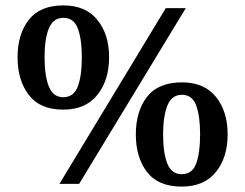

<svg xmlns="http://www.w3.org/2000/svg" viewBox="-20 -681 908 711"><path d="M214 -275Q128 -275 86.5 -329.5Q45 -384 45 -469Q45 -554 86.5 -607.5Q128 -661 215 -661Q297 -661 340.5 -607.5Q384 -554 384 -469Q384 -384 340.5 -329.5Q297 -275 214 -275ZM200 0 594 -651H668L273 0ZM214 -321Q253 -321 268 -360.5Q283 -400 283 -469Q283 -537 268 -576Q253 -615 215 -615Q177 -615 161 -576Q145 -537 145 -469Q145 -400 161 -360.5Q177 -321 214 -321ZM653 10Q566 10 524.5 -44Q483 -98 483 -183Q483 -269 524.5 -322.5Q566 -376 654 -376Q736 -376 779.5 -322.5Q823 -269 823 -183Q823 -98 779.5 -44Q736 10 653 10ZM653 -36Q692 -36 706.5 -75.5Q721 -115 721 -183Q721 -251 706.5 -290.5Q692 -330 654 -330Q616 -330 600 -290.5Q584 -251 584 -183Q584 -115 599.5 -75.5Q615 -36 653 -36Z"/></svg>

Font: Noto Serif Telugu SemiBold
Style: Regular
Weight: 600
Designer: Jelle Bosma - Monotype Design Team
Foundry: Monotype Imaging Inc.
Version: Version 2.005; ttfautohint (v1.8.4.7-5d5b)